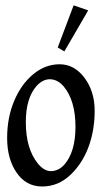

<svg xmlns="http://www.w3.org/2000/svg" viewBox="-20 -675 379 708"><path d="M305.2 -636.7 217.3 -485.4 192.9 -500 251.5 -655.3ZM114.7 -357.9Q75.2 -313 75.2 -224.6Q75.2 -126.5 120.1 -71.3Q143.1 -43.5 168.9 -43.9Q196.3 -44.9 217.3 -67.9Q258.3 -115.2 258.3 -207Q258.3 -304.2 214.8 -356.4Q192.9 -381.8 165 -382.8Q138.2 -383.3 114.7 -357.9ZM41 -38.6Q6.3 -89.4 6.3 -166Q6.3 -241.2 32.2 -302.7Q58.1 -364.3 102.1 -400.9Q146.5 -438 200.2 -438Q253.9 -438 291.5 -388.2Q329.1 -337.9 329.1 -266.6Q329.1 -194.8 306.6 -133.8Q284.2 -72.3 239.3 -29.8Q194.3 12.7 135.3 12.7Q76.2 12.7 41 -38.6Z"/></svg>

Font: Neuton Cursive
Style: Regular
Weight: 500
Designer: Brian M Zick
Version: Version 1.43